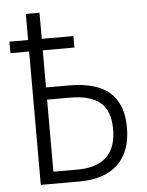

<svg xmlns="http://www.w3.org/2000/svg" viewBox="-52 -756 612 799"><g transform="rotate(-5 254.0 -357.0)"><path d="M143 -605H275V-557H143V-402H240Q353 -402 408.5 -353.5Q464 -305 464 -206Q464 -107 408.5 -53.5Q353 0 248 0H86V-557H8V-605H86V-714H143ZM143 -351V-50H243Q406 -50 406 -205Q406 -282 364.5 -316.5Q323 -351 240 -351Z"/></g></svg>

Font: Noto Sans UI NarrowLight
Style: Regular
Weight: 300
Width: 4
Designer: Monotype Design Team
Foundry: Monotype Imaging Inc.
Version: Version 1.001